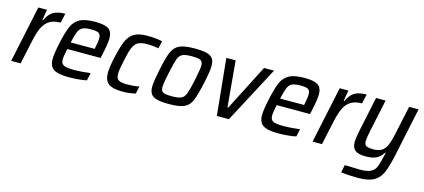

<svg xmlns="http://www.w3.org/2000/svg" viewBox="-57 -993 3693 1672"><g transform="rotate(15 1789.5 -157.5)"><path d="M129 -510H207L191 -413H197Q225 -474 265 -496Q305 -518 370 -518L351 -433Q290 -433 252 -409.5Q214 -386 192 -341Q170 -296 154 -223L106 0H21Z M365 -109Q365 -157 386 -254Q409 -361 432 -413.5Q455 -466 502 -492Q549 -518 640 -518Q728 -518 762.5 -493.5Q797 -469 797 -411Q797 -365 773 -255L766 -226H466Q451 -156 451 -129Q451 -103 462 -89.5Q473 -76 498.5 -70.5Q524 -65 571 -65Q633 -65 717 -76L702 -7Q674 0 629.5 4Q585 8 543 8Q476 8 437 -3.5Q398 -15 381.5 -40.5Q365 -66 365 -109ZM696 -289 699 -303Q711 -361 711 -386Q711 -422 692 -433.5Q673 -445 626 -445Q574 -445 548.5 -433.5Q523 -422 509.5 -391Q496 -360 480 -289Z M861 -116Q861 -170 882 -261Q904 -363 927.5 -416Q951 -469 993 -493.5Q1035 -518 1110 -518Q1189 -518 1246 -505L1231 -437Q1186 -447 1130 -447Q1075 -447 1047 -432Q1019 -417 1002 -378Q985 -339 968 -255Q949 -168 949 -132Q949 -91 971 -77Q993 -63 1050 -63Q1107 -63 1157 -73L1143 -6Q1087 8 1027 8Q935 8 898 -21.5Q861 -51 861 -116Z M1265 -102Q1265 -145 1288 -255Q1312 -373 1334 -424.5Q1356 -476 1400.5 -497Q1445 -518 1538 -518Q1608 -518 1646.5 -508Q1685 -498 1701.5 -474.5Q1718 -451 1718 -407Q1718 -363 1695 -255Q1669 -135 1648 -84.5Q1627 -34 1583 -13Q1539 8 1446 8Q1375 8 1336.5 -2Q1298 -12 1281.5 -35.5Q1265 -59 1265 -102ZM1610 -255 1614 -277Q1631 -362 1631 -388Q1631 -423 1610 -434.5Q1589 -446 1532 -446Q1472 -446 1446 -433Q1420 -420 1407 -384.5Q1394 -349 1374 -255Q1365 -212 1358.5 -176.5Q1352 -141 1352 -122Q1352 -97 1361 -85Q1370 -73 1391 -68.5Q1412 -64 1451 -64Q1511 -64 1537 -77Q1563 -90 1576.5 -126Q1590 -162 1610 -255Z M1875 0 1824 -510H1908L1945 -96H1952L2164 -510H2254L1984 0Z M2253 -109Q2253 -157 2274 -254Q2297 -361 2320 -413.5Q2343 -466 2390 -492Q2437 -518 2528 -518Q2616 -518 2650.5 -493.5Q2685 -469 2685 -411Q2685 -365 2661 -255L2654 -226H2354Q2339 -156 2339 -129Q2339 -103 2350 -89.5Q2361 -76 2386.5 -70.5Q2412 -65 2459 -65Q2521 -65 2605 -76L2590 -7Q2562 0 2517.5 4Q2473 8 2431 8Q2364 8 2325 -3.5Q2286 -15 2269.5 -40.5Q2253 -66 2253 -109ZM2584 -289 2587 -303Q2599 -361 2599 -386Q2599 -422 2580 -433.5Q2561 -445 2514 -445Q2462 -445 2436.5 -433.5Q2411 -422 2397.5 -391Q2384 -360 2368 -289Z M2846 -510H2924L2908 -413H2914Q2942 -474 2982 -496Q3022 -518 3087 -518L3068 -433Q3007 -433 2969 -409.5Q2931 -386 2909 -341Q2887 -296 2871 -223L2823 0H2738Z M3048 194 3062 125Q3162 129 3198 129Q3261 129 3293 114Q3325 99 3339.5 69Q3354 39 3368 -24Q3372 -43 3379 -70H3373Q3351 -33 3315 -14Q3279 5 3219 5Q3149 5 3121 -18Q3093 -41 3093 -92Q3093 -127 3108 -199L3174 -510H3260L3199 -223Q3184 -148 3184 -124Q3184 -92 3202 -82Q3220 -72 3268 -72Q3314 -72 3341.5 -90Q3369 -108 3384.5 -143Q3400 -178 3414 -240L3472 -510H3557L3463 -65Q3440 41 3415 95.5Q3390 150 3341 176.5Q3292 203 3202 203Q3116 203 3048 194Z"/></g></svg>

Font: Saira Semi Condensed
Style: Italic
Weight: 400
Width: 4
Italic angle: -12°
Designer: Hector Gatti with collaboration of the Omnibus-Type team
Foundry: Omnibus-Type
Version: Version 1.001; ttfautohint (v1.8)